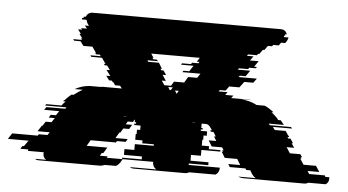

<svg xmlns="http://www.w3.org/2000/svg" viewBox="-83 -589 1193 658"><g transform="rotate(5 513.5 -260.0)"><path d="M1054 -29H1068V-24Q1068 -10 1057 -4H997Q992 0 984 0H774Q765 0 757 -4H817Q811 -7 807.5 -11.5Q804 -16 803 -17L799 -24L796 -29H782L779 -34H725L719 -44H760L748 -64H705L693 -84H697L694 -89H699L693 -99H657L645 -119H671L662 -134H668L659 -149H650L647 -154H653L650 -159L647 -163Q641 -173 632 -174H616V-159H621V-154H615V-149H637V-134H626V-119H623V-99H648V-89H688V-84H623V-64H589V-44H651V-34H584V-29H691V-24Q689 -10 678 -4H587Q582 0 573 0H398Q389 0 384 -4H475Q464 -10 462 -24V-29H357L354 -24L350 -17Q349 -16 345.5 -11.5Q342 -7 336 -4H298Q294 -3 290 -1.5Q286 0 281 0H71Q62 0 58 -4H96Q85 -10 85 -24Q85 -28 86 -29H31Q31 -31 31.5 -32Q32 -33 32 -34H5Q5 -35 5.5 -35.5Q6 -36 6 -37L11 -44H16L30 -64H-41L-28 -84H60L63 -89H93L100 -99H58L71 -119H73L83 -134H103L113 -149H92L98 -159H116L126 -174H74Q76 -176 77.5 -179Q79 -182 81 -184H146Q147 -186 148 -187Q149 -188 150 -189H76Q77 -191 78 -192Q79 -193 80 -194H132Q135 -198 138 -201.5Q141 -205 145 -209H136L141 -214H142Q147 -220 152.5 -225Q158 -230 163 -234H170Q187 -247 200 -254H172Q185 -261 197 -264.5Q209 -268 222 -269H257Q262 -270 267 -270Q272 -270 276 -270H333L326 -279H309L302 -289H300L296 -294H287L276 -309H290L275 -329H287L276 -344H268L264 -349H270L256 -369H219L216 -374H251L248 -379H235L231 -384H234L220 -404H189L178 -419H156L152 -424H182L179 -429H183L172 -444H177L166 -459H180L176 -464H196L188 -474H202L197 -481Q194 -486 192 -494H176V-499H181Q181 -502 182 -504H188Q195 -520 211 -520H858Q875 -520 880 -504H874Q875 -502 875 -499H871V-494H887Q885 -486 882 -481L877 -474H863L856 -464H837L833 -459H819L808 -444H803L792 -429H788L784 -424H754L750 -419H773L762 -404H792L778 -384H788L784 -379H762L758 -374H727L723 -369H766L752 -349H732L728 -344H791L780 -329H749L734 -309H699L688 -294H668L664 -289H695L688 -279H716L709 -270H756Q762 -270 767.5 -270Q773 -270 778 -269H743Q757 -268 771 -264.5Q785 -261 798 -254H826Q842 -247 858 -234H851Q856 -230 861.5 -225Q867 -220 873 -214H872Q873 -213 874 -212Q875 -211 876 -209H885L897 -194H845Q846 -192 849 -189H922Q925 -186 926 -184H860L867 -175V-174H905L915 -159H916L919 -154H913L916 -149H924L934 -134H929L939 -119H913L926 -99H962L969 -89H964L967 -84H963L976 -64H1019L1032 -44H992L996 -37Q998 -35 998 -34H1052Q1053 -33 1053 -32Q1053 -31 1054 -29ZM467 -309 477 -294H500L509 -309H544L556 -329H587L597 -344H535L538 -349H558L571 -369H528L531 -374H562L565 -379H587L590 -384H581L590 -398H423L432 -384H428L432 -379H444L448 -374H412L415 -369H452L464 -349H459L462 -344H470L480 -329H468L481 -309ZM491 -289 497 -279H500L507 -289ZM522 -269 528 -279H515L521 -269ZM354 -175Q348 -175 346 -174H356V-175ZM585 -174H595Q592 -175 587 -175H585ZM392 -154V-159H387V-168Q385 -167 383 -163L381 -159H363L357 -149H379L370 -134H350L341 -119H338L326 -99H368L362 -89H332L329 -84H242L230 -64H301L289 -44H284L278 -34H305L302 -29H355V-34H422V-44H360V-64H394V-84H459V-89H419V-99H394V-119H397V-134H408V-149H386V-154Z"/></g></svg>

Font: Rubik Glitch
Style: Regular
Weight: 400
Designer: Hubert and Fischer, NaN
Foundry: Hubert and Fischer, NaN
Version: Version 2.200